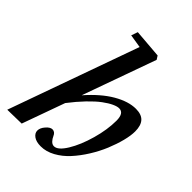

<svg xmlns="http://www.w3.org/2000/svg" viewBox="-215 -830 946 946"><g transform="rotate(45 258.0 -357.0)"><path d="M-3.4 0 239.3 -679.7 169.4 -690.9 181.2 -725.1 331.5 -712.9 343.3 -694.3 205.6 -309.6Q268.1 -380.9 329.1 -416.3Q390.1 -451.7 441.9 -451.7Q481 -451.7 499.5 -431.4Q518.1 -411.1 518.1 -370.1Q518.1 -341.3 508.1 -302Q498 -262.7 480.5 -220.2Q462.9 -177.7 437 -136.2Q411.1 -94.7 381.3 -62Q351.6 -29.3 314.7 -9Q277.8 11.2 240.7 11.2Q209 11.2 191.4 -1.5Q173.8 -14.2 173.8 -32.2Q173.8 -50.8 190.7 -70.1Q207.5 -89.4 222.7 -89.4Q240.7 -89.4 249.5 -68.4Q254.9 -55.7 264.6 -45.4Q274.4 -35.2 286.6 -35.2Q313.5 -35.2 344 -85Q374.5 -134.8 395 -207.5Q415.5 -280.3 415.5 -342.3Q415.5 -395 381.8 -395Q368.2 -395 347.7 -385.5Q327.1 -376 301 -356.7Q274.9 -337.4 241.9 -303.2Q209 -269 175.3 -225.1L95.2 -2Z"/></g></svg>

Font: Elstob 10pt SemiBold
Style: Italic
Weight: 600
Italic angle: -20°
Designer: Peter S. Baker
Version: Version 1.015